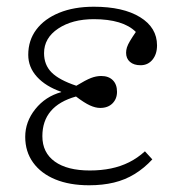

<svg xmlns="http://www.w3.org/2000/svg" viewBox="-20 -537 533 571"><path d="M245 14Q187 14 144.5 -3.5Q102 -21 78.5 -53.5Q55 -86 55 -130Q55 -175 85 -212.5Q115 -250 162 -263V-264Q116 -280 90 -308.5Q64 -337 64 -374Q64 -417 88 -449Q112 -481 156 -499Q200 -517 259 -517Q346 -517 396.5 -486Q447 -455 447 -402Q447 -376 433.5 -359.5Q420 -343 398 -343Q378 -343 366.5 -353Q355 -363 355 -380Q355 -388 357.5 -396Q360 -404 366.5 -415Q373 -426 384 -442Q365 -461 333.5 -470.5Q302 -480 259 -480Q195 -480 153 -452Q111 -424 111 -379Q111 -344 133.5 -321.5Q156 -299 207 -282Q235 -299 250.5 -305Q266 -311 281 -311Q303 -311 315.5 -298.5Q328 -286 328 -264Q328 -243 314.5 -229.5Q301 -216 278 -216Q264 -216 247.5 -223.5Q231 -231 206 -250Q156 -236 131 -206.5Q106 -177 106 -132Q106 -83 143 -56.5Q180 -30 247 -30Q281 -30 310 -36Q339 -42 364 -54.5Q389 -67 411 -87L433 -63Q409 -37 380.5 -19.5Q352 -2 318.5 6Q285 14 245 14Z"/></svg>

Font: Literata ExtraLight
Style: Regular
Weight: 250
Designer: Latin by Veronika Burian and Jose Scaglione. Greek by Irene Vlachou. Cyrillic by Vera Evstafieva.
Foundry: TypeTogether
Version: Version 3.103;gftools[0.9.29]